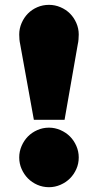

<svg xmlns="http://www.w3.org/2000/svg" viewBox="-20 -759 408 800"><path d="M60.1 -615.2Q60.1 -640.1 70.1 -663.1Q80.1 -686 96.4 -702.6Q112.8 -719.2 135.5 -729Q158.2 -738.8 184.1 -738.8Q209 -738.8 231.9 -729Q254.9 -719.2 271.5 -702.6Q288.1 -686 298.1 -663.1Q308.1 -640.1 308.1 -615.2Q308.1 -606 307.1 -594.5Q306.2 -583 304.2 -575.2L249 -259.8H121.1L64 -575.2Q62 -584 61 -594.5Q60.1 -605 60.1 -615.2ZM60.1 -103Q60.1 -127.9 70.1 -150.9Q80.1 -173.8 96.4 -190.4Q112.8 -207 135.5 -217Q158.2 -227.1 184.1 -227.1Q209 -227.1 231.9 -217Q254.9 -207 271.5 -190.4Q288.1 -173.8 298.1 -150.9Q308.1 -127.9 308.1 -103Q308.1 -77.1 298.1 -54.7Q288.1 -32.2 271.5 -15.6Q254.9 1 231.9 11Q209 21 184.1 21Q158.2 21 135.5 11Q112.8 1 96.4 -15.6Q80.1 -32.2 70.1 -54.7Q60.1 -77.1 60.1 -103Z"/></svg>

Font: Ultra
Style: Regular
Weight: 400
Designer: Astigmatic (AOETI)
Foundry: Astigmatic (AOETI)
Version: Version 1.001